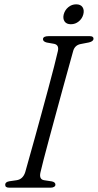

<svg xmlns="http://www.w3.org/2000/svg" viewBox="-20 -867 452 887"><path d="M167 -71Q159.5 -38.5 183.5 -34.5L219.5 -29Q236 -25.5 236 -14Q236 -7.5 229.8 -3.8Q223.5 0 214.5 0H22.5Q4 0 4 -13Q3.5 -26 22.5 -29.5L57 -34.5Q86 -39 96.5 -71.5Q102.5 -93.5 114.5 -135.8Q126.5 -178 141.5 -232.2Q156.5 -286.5 172.5 -345.2Q188.5 -404 203.5 -459.5Q218.5 -515 230 -560Q241.5 -605 247.5 -631.5Q253.5 -659.5 230 -664.5L196 -670.5Q178.5 -675 178.5 -686Q179 -700 204.5 -700H394.5Q412 -700 412 -688.5Q412 -676 391 -671L352.5 -663.5Q326.5 -658.5 318.5 -633Q311 -605.5 298 -559Q285 -512.5 269.5 -455.8Q254 -399 237.8 -339.5Q221.5 -280 207 -225.8Q192.5 -171.5 181.8 -130.8Q171 -90 167 -71ZM307.5 -755Q287 -755 278.2 -768.2Q269.5 -781.5 274.5 -801Q280 -821 295.8 -834Q311.5 -847 332 -847Q352.5 -847 361.2 -834Q370 -821 365 -801Q360 -781.5 344 -768.2Q328 -755 307.5 -755Z"/></svg>

Font: Fraunces 72pt Soft Light
Style: Italic
Weight: 300
Italic angle: -16°
Version: Version 1.000;[b76b70a41]